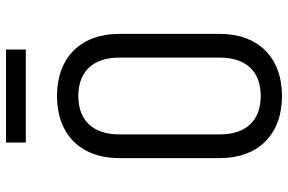

<svg xmlns="http://www.w3.org/2000/svg" viewBox="-180 -770 960 640"><g transform="rotate(-90 300.0 -450.0)"><path d="M455 -844V-910H145V-844ZM300 10C428 10 507 -69 507 -197V-533C507 -661 428 -740 300 -740C172 -740 93 -661 93 -533V-197C93 -69 172 10 300 10ZM300 -61C218 -61 172 -110 172 -197V-533C172 -620 219 -669 300 -669C381 -669 428 -620 428 -533V-197C428 -110 382 -61 300 -61Z"/></g></svg>

Font: Tekne LDO Light
Style: Regular
Weight: 300
Monospace: yes
Designer: Alessio Laiso, Mario Rullo, Paolo Rosset
Foundry: Alessio Laiso
Version: Version 1.000;hotconv 1.0.109;makeotfexe 2.5.65596